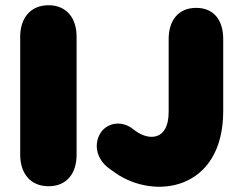

<svg xmlns="http://www.w3.org/2000/svg" viewBox="-20 -700 921 732"><path d="M165 10C235 10 272 -39 272 -110V-560C272 -631 234 -680 165 -680C96 -680 57 -631 57 -560V-110C57 -39 96 10 165 10ZM397 -57 418 -42C567 64 831 28 831 -277V-551C831 -621 797 -670 728 -670C659 -670 623 -621 623 -551V-273C623 -163 547 -163 495 -202L483 -211C446 -238 397 -234 369 -201C335 -158 344 -95 397 -57Z"/></svg>

Font: SN Pro Black
Style: Regular
Weight: 900
Designer: Tobias Whetton
Foundry: Supernotes
Version: Version 1.001;Glyphs 3.2 (3249)